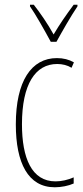

<svg xmlns="http://www.w3.org/2000/svg" viewBox="-20 -783 353 813"><path d="M195 -606H219C245 -653 279 -713 308 -756V-763H292C258 -717 233 -681 207 -637C183 -681 149 -730 123 -763H107V-756C129 -725 168 -656 195 -606ZM212 10C239 10 270 4 292 -6V-32C267 -21 240 -15 215 -15C114 -15 73 -114 73 -257C73 -427 130 -512 222 -512C244 -512 265 -507 283 -496L293 -519C272 -531 248 -537 221 -537C113 -537 47 -440 47 -256C47 -93 99 10 212 10Z"/></svg>

Font: Noto Sans Georgian ExtraCondensed Thin
Style: Regular
Weight: 100
Width: 2
Designer: Monotype Design Team, Akaki Razmadze
Foundry: Google LLC
Version: Version 2.005